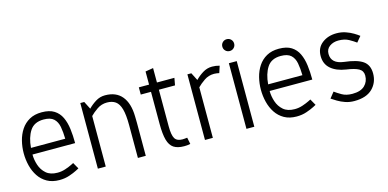

<svg xmlns="http://www.w3.org/2000/svg" viewBox="-66 -1040 2856 1413"><g transform="rotate(-15 1361.5 -333.5)"><path d="M247 8Q192 8 153 -14Q114 -36 89.5 -73Q65 -110 53.5 -156Q42 -202 42 -250Q42 -298 53.5 -344Q65 -390 89.5 -427Q114 -464 153 -486Q192 -508 247 -508Q306 -508 341.5 -485.5Q377 -463 395.5 -424Q414 -385 420.5 -334Q427 -283 427 -225H102Q102 -185 115.5 -144Q129 -103 160.5 -75.5Q192 -48 247 -48Q278 -48 307.5 -58Q337 -68 356 -77.5Q375 -87 375 -87L402 -39Q402 -39 380 -27.5Q358 -16 323 -4Q288 8 247 8ZM247 -453Q175 -453 142.5 -403Q110 -353 104 -275H365Q364 -327 356.5 -367Q349 -407 324 -430Q299 -453 247 -453Z M905 0H845V-250Q845 -329 832.5 -373Q820 -417 794.5 -435Q769 -453 730 -453Q688 -453 654.5 -430Q621 -407 600 -385V0H540V-500H570L600 -441Q625 -467 658 -487.5Q691 -508 729 -508H730Q814 -508 858 -454.5Q902 -401 904 -302L905 -250Z M1234 -50 1244 0Q1230 3 1220 4Q1210 5 1197 5Q1147 5 1118 -14Q1089 -33 1076.5 -78Q1064 -123 1064 -200V-445H986V-500H1064V-600L1124 -610V-500H1257L1247 -445H1124V-167Q1124 -99 1140 -73Q1156 -47 1197 -47Q1206 -47 1214.5 -48Q1223 -49 1234 -50Z M1585 -448Q1576 -450 1566 -451.5Q1556 -453 1546 -453Q1504 -453 1470.5 -430Q1437 -407 1416 -385V0H1356V-500H1386L1416 -441Q1441 -467 1474 -487.5Q1507 -508 1545 -508H1546Q1575 -508 1602 -500Z M1702 -585Q1683 -585 1670 -598Q1657 -611 1657 -630Q1657 -649 1670 -662Q1683 -675 1702 -675Q1721 -675 1734 -662Q1747 -649 1747 -630Q1747 -611 1734 -598Q1721 -585 1702 -585ZM1672 0V-500H1732V0Z M2054 8Q1999 8 1960 -14Q1921 -36 1896.5 -73Q1872 -110 1860.5 -156Q1849 -202 1849 -250Q1849 -298 1860.5 -344Q1872 -390 1896.5 -427Q1921 -464 1960 -486Q1999 -508 2054 -508Q2113 -508 2148.5 -485.5Q2184 -463 2202.5 -424Q2221 -385 2227.5 -334Q2234 -283 2234 -225H1909Q1909 -185 1922.5 -144Q1936 -103 1967.5 -75.5Q1999 -48 2054 -48Q2085 -48 2114.5 -58Q2144 -68 2163 -77.5Q2182 -87 2182 -87L2209 -39Q2209 -39 2187 -27.5Q2165 -16 2130 -4Q2095 8 2054 8ZM2054 -453Q1982 -453 1949.5 -403Q1917 -353 1911 -275H2172Q2171 -327 2163.5 -367Q2156 -407 2131 -430Q2106 -453 2054 -453Z M2327 -55 2362 -99Q2382 -84 2414 -65.5Q2446 -47 2493 -47Q2556 -47 2587 -77Q2618 -107 2618 -153Q2618 -189 2588 -206Q2558 -223 2493 -232Q2421 -243 2379.5 -279Q2338 -315 2338 -376Q2338 -438 2383 -473Q2428 -508 2493 -508Q2530 -508 2562 -497Q2594 -486 2619 -471Q2644 -456 2659 -444L2624 -402Q2604 -417 2572 -435Q2540 -453 2493 -453Q2454 -453 2426 -433Q2398 -413 2398 -376Q2398 -302 2493 -290Q2590 -279 2634 -248.5Q2678 -218 2678 -153Q2678 -84 2631.5 -38Q2585 8 2493 8Q2456 8 2424.5 -3Q2393 -14 2368 -29Q2343 -44 2327 -55Z"/></g></svg>

Font: Epunda Sans Light
Style: Regular
Weight: 300
Designer: Simon Atzbach
Foundry: typofactur
Version: Version 2.204; ttfautohint (v1.8.4.7-5d5b)